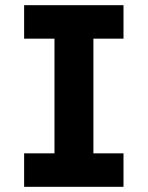

<svg xmlns="http://www.w3.org/2000/svg" viewBox="-20 -720 570 740"><path d="M73 0V-129H190V-571H73V-700H456V-571H340V-129H456V0Z"/></svg>

Font: Readex Pro SemiBold
Style: Regular
Weight: 600
Designer: Bonnie Shaver-Troup, Thomas Jockin
Foundry: Lexend
Version: Version 1.204; ttfautohint (v1.8.4.7-5d5b)